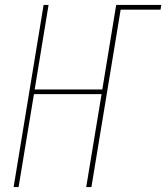

<svg xmlns="http://www.w3.org/2000/svg" viewBox="-20 -755 671 775"><path d="M35 0 156 -735H176L120 -394H393L449 -735H631L628 -716H467L349 0H328L390 -375H117L55 0Z"/></svg>

Font: Iosevka Thin Extended Oblique
Style: Regular
Weight: 100
Width: 7
Italic angle: -9°
Monospace: yes
Designer: Belleve Invis
Foundry: Belleve Invis
Version: Version 32.5.0; ttfautohint (v1.8.4)